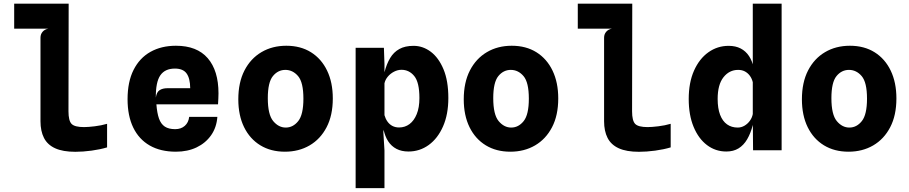

<svg xmlns="http://www.w3.org/2000/svg" viewBox="-20 -800 4840 1022"><path d="M381 8Q314.5 8 273.5 -10.8Q232.5 -29.5 214 -66Q195.5 -102.5 195.5 -154.5V-599Q195.5 -618 206.8 -631Q218 -644 237.5 -647.5H55.5V-780.5H345.5L344.5 -207.5Q344.5 -157.5 361 -140.5Q377.5 -123.5 427 -123.5Q449.5 -123.5 484.5 -127.8Q519.5 -132 550 -141V-15.5Q513.5 -4.5 467.5 1.8Q421.5 8 381 8Z M916.5 7.5Q834.5 7.5 777 -25.5Q719.5 -58.5 689.2 -121Q659 -183.5 659 -272Q659 -364.5 691 -428Q723 -491.5 781 -524Q839 -556.5 916.5 -556.5Q1028.5 -556.5 1085.8 -490.2Q1143 -424 1143 -303Q1143 -289.5 1142.2 -275Q1141.5 -260.5 1140.5 -244.5H812.5Q816 -198.5 826.2 -169.2Q836.5 -140 857.2 -126.2Q878 -112.5 912.5 -112.5Q943.5 -112.5 963.5 -130Q983.5 -147.5 987 -178H1137Q1133 -122 1103.8 -80.2Q1074.5 -38.5 1026.5 -15.5Q978.5 7.5 916.5 7.5ZM809.5 -280.5Q813.5 -310 829.8 -320.2Q846 -330.5 871.5 -330.5H992.5Q992 -383 973.2 -409Q954.5 -435 911 -435Q858 -435 833.2 -398.8Q808.5 -362.5 809.5 -280.5Z M1496.5 7.5Q1421.5 7.5 1365.8 -26.5Q1310 -60.5 1279.2 -123.2Q1248.5 -186 1248.5 -271.5Q1248.5 -361 1281.2 -424.8Q1314 -488.5 1371.8 -522.5Q1429.5 -556.5 1504 -556.5Q1580 -556.5 1635.5 -521.8Q1691 -487 1721.2 -424Q1751.5 -361 1751.5 -276Q1751.5 -186 1718.5 -122.8Q1685.5 -59.5 1628 -26Q1570.5 7.5 1496.5 7.5ZM1501 -121Q1540 -121 1567.5 -155.5Q1595 -190 1595 -275Q1595 -361.5 1566.8 -394.8Q1538.5 -428 1499 -428Q1459.5 -428 1432.5 -394.8Q1405.5 -361.5 1405.5 -277.5Q1405.5 -190 1434.2 -155.5Q1463 -121 1501 -121Z M1873 201.5V-545.5H2023.5L2026.5 -459V-144L2020.5 -96.5L2026.5 0.5V201.5ZM2181.5 -556Q2231 -556 2273 -524.5Q2315 -493 2340.8 -431.2Q2366.5 -369.5 2366.5 -278.5Q2366.5 -191 2338.2 -127Q2310 -63 2262 -28.2Q2214 6.5 2154 6.5Q2117.5 6.5 2090.5 -7.5Q2063.5 -21.5 2046.2 -48Q2029 -74.5 2021.5 -111.5L2004 -157.5L2026.5 -187Q2032 -167.5 2042.5 -152.8Q2053 -138 2068.5 -129.8Q2084 -121.5 2104.5 -121.5Q2135.5 -121.5 2159.8 -139.5Q2184 -157.5 2198.2 -192.5Q2212.5 -227.5 2212.5 -278Q2212.5 -361.5 2185.2 -395Q2158 -428.5 2117 -428.5Q2097 -428.5 2077.5 -418.5Q2058 -408.5 2044.2 -392Q2030.5 -375.5 2026.5 -356.5L2021 -378.5L2026.5 -415.5Q2038 -460 2056.8 -491.2Q2075.5 -522.5 2105.8 -539.2Q2136 -556 2181.5 -556Z M2696.5 7.5Q2621.5 7.5 2565.8 -26.5Q2510 -60.5 2479.2 -123.2Q2448.5 -186 2448.5 -271.5Q2448.5 -361 2481.2 -424.8Q2514 -488.5 2571.8 -522.5Q2629.5 -556.5 2704 -556.5Q2780 -556.5 2835.5 -521.8Q2891 -487 2921.2 -424Q2951.5 -361 2951.5 -276Q2951.5 -186 2918.5 -122.8Q2885.5 -59.5 2828 -26Q2770.5 7.5 2696.5 7.5ZM2701 -121Q2740 -121 2767.5 -155.5Q2795 -190 2795 -275Q2795 -361.5 2766.8 -394.8Q2738.5 -428 2699 -428Q2659.5 -428 2632.5 -394.8Q2605.5 -361.5 2605.5 -277.5Q2605.5 -190 2634.2 -155.5Q2663 -121 2701 -121Z M3381 8Q3314.5 8 3273.5 -10.8Q3232.5 -29.5 3214 -66Q3195.5 -102.5 3195.5 -154.5V-599Q3195.5 -618 3206.8 -631Q3218 -644 3237.5 -647.5H3055.5V-780.5H3345.5L3344.5 -207.5Q3344.5 -157.5 3361 -140.5Q3377.5 -123.5 3427 -123.5Q3449.5 -123.5 3484.5 -127.8Q3519.5 -132 3550 -141V-15.5Q3513.5 -4.5 3467.5 1.8Q3421.5 8 3381 8Z M3846 6.5Q3788.5 6.5 3743.2 -27.8Q3698 -62 3672 -124.8Q3646 -187.5 3646 -273Q3646 -360.5 3674.2 -424Q3702.5 -487.5 3750.8 -521.8Q3799 -556 3858.5 -556Q3895.5 -556 3922.5 -542Q3949.5 -528 3967 -501.5Q3984.5 -475 3992 -438L4009.5 -392L3987 -362.5Q3982 -382.5 3971.2 -397Q3960.5 -411.5 3945 -419.8Q3929.5 -428 3909 -428Q3862 -428 3831 -388.8Q3800 -349.5 3800 -273.5Q3800 -223 3813 -189Q3826 -155 3850 -138Q3874 -121 3906.5 -121Q3926 -121 3943 -131Q3960 -141 3971.8 -157.5Q3983.5 -174 3987 -193L3992.5 -171L3987 -134Q3975.5 -90 3957 -58.5Q3938.5 -27 3911.2 -10.2Q3884 6.5 3846 6.5ZM3988.5 0 3987 -174V-780.5H4140.5V0Z M4496.5 7.5Q4421.5 7.5 4365.8 -26.5Q4310 -60.5 4279.2 -123.2Q4248.5 -186 4248.5 -271.5Q4248.5 -361 4281.2 -424.8Q4314 -488.5 4371.8 -522.5Q4429.5 -556.5 4504 -556.5Q4580 -556.5 4635.5 -521.8Q4691 -487 4721.2 -424Q4751.5 -361 4751.5 -276Q4751.5 -186 4718.5 -122.8Q4685.5 -59.5 4628 -26Q4570.5 7.5 4496.5 7.5ZM4501 -121Q4540 -121 4567.5 -155.5Q4595 -190 4595 -275Q4595 -361.5 4566.8 -394.8Q4538.5 -428 4499 -428Q4459.5 -428 4432.5 -394.8Q4405.5 -361.5 4405.5 -277.5Q4405.5 -190 4434.2 -155.5Q4463 -121 4501 -121Z"/></svg>

Font: Spline Sans Mono
Style: Bold
Weight: 700
Designer: Eben Sorkin, Mirko Velimirovic
Foundry: Sorkin Type
Version: Version 1.004